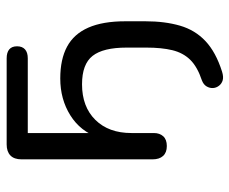

<svg xmlns="http://www.w3.org/2000/svg" viewBox="-78 -448 706 591"><g transform="rotate(-90 275.5 -153.0)"><path d="M350 177Q334 182 323.5 179Q313 176 306.5 167.5Q300 159 299.5 149Q299 139 304.5 129.5Q310 120 323 115Q365 101 386.5 79Q408 57 416 24Q424 -9 424 -56V-117Q424 -189 398.5 -221.5Q373 -254 311 -254Q242 -254 201.5 -213Q161 -172 161 -102V-33Q161 -15 151 -4Q141 7 121 7Q101 7 90.5 -4.5Q80 -16 80 -37V-440Q80 -463 92 -474.5Q104 -486 126 -486H391Q409 -486 418.5 -478Q428 -470 428 -454Q428 -438 418.5 -429.5Q409 -421 391 -421H161V-203H147Q166 -259 215.5 -290Q265 -321 329 -321Q388 -321 427 -300Q466 -279 485.5 -234.5Q505 -190 505 -121V-59Q505 1 491.5 47.5Q478 94 444 126Q410 158 350 177Z"/></g></svg>

Font: Nunito
Style: Regular
Weight: 400
Designer: Vernon Adams
Foundry: Vernon Adams
Version: Version 3.602